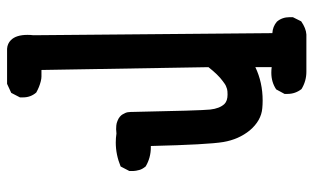

<svg xmlns="http://www.w3.org/2000/svg" viewBox="-191 -554 882 540"><g transform="rotate(-90 250.0 -284.0)"><path d="M331.1 -6.8Q288.1 13.7 237.3 13.7Q226.6 13.7 215.8 12.7Q180.7 9.8 153.3 -22.5Q127.9 -53.7 120.6 -96.7Q113.3 -139.6 109.4 -300.8Q107.4 -300.8 105.5 -300.8Q76.2 -300.8 51.8 -315.4Q43.9 -325.2 42 -333Q39.1 -343.8 39.1 -349.6Q39.1 -355.5 39.1 -361.3L51.8 -385.7Q85 -399.4 119.1 -399.4Q131.8 -399.4 144.5 -397.5Q152.3 -398.4 156.7 -398.4Q161.1 -398.4 167 -397.9Q172.9 -397.5 180.2 -394.5Q187.5 -391.6 191.9 -387.7Q196.3 -383.8 198.2 -380.4Q200.2 -377 202.1 -373Q205.1 -366.2 205.1 -357.4V-356.4Q209 -160.2 211.9 -133.8Q214.8 -107.4 227.5 -93.8Q236.3 -85 253.9 -85Q264.6 -85 269.5 -86.4Q274.4 -87.9 277.8 -89.4Q281.2 -90.8 284.7 -93.3Q288.1 -95.7 292 -98.6Q309.6 -111.3 331.1 -138.7L323.2 -608.4Q319.3 -608.4 314.9 -608.4Q310.5 -608.4 304.7 -608.4Q298.8 -608.4 291 -610.4Q275.4 -614.3 259.8 -623Q246.1 -638.7 246.1 -660.2Q246.1 -663.1 246.1 -668.9L258.8 -693.4L284.2 -705.1H381.8H382.8Q397.5 -704.1 407.2 -694.3Q421.9 -679.7 421.9 -647.5Q421.9 -639.6 420.9 -630.9L426.8 41Q445.3 42 459 53.7Q471.7 68.4 471.7 89.8Q471.7 92.8 471.7 98.6L460 122.1Q440.4 135.7 422.9 136.7H325.2Q322.3 136.7 318.4 136.7Q292 136.7 269.5 123Q255.9 105.5 255.9 84Q255.9 81.1 255.9 75.2L268.6 51.8Q289.1 38.1 315.4 38.1Q323.2 38.1 331.1 39.1Z"/></g></svg>

Font: JasonHandwriting2
Style: SemiBold
Weight: 600
Version: Version 1.04.7